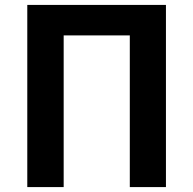

<svg xmlns="http://www.w3.org/2000/svg" viewBox="-20 -761 787 781"><path d="M91 0H239V-617H508V0H655V-741H91Z"/></svg>

Font: Noto Sans TC
Style: Bold
Weight: 700
Designer: Ryoko NISHIZUKA 西塚涼子 (kana, bopomofo & ideographs); Paul D. Hunt (Latin, Greek & Cyrillic); Sandoll Communications 산돌커뮤니
Foundry: Adobe
Version: Version 2.004;hotconv 1.0.118;makeotfexe 2.5.65603